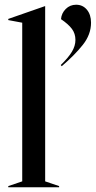

<svg xmlns="http://www.w3.org/2000/svg" viewBox="-20 -792 405 812"><path d="M15 -5 74 -25V-696L15 -707V-712L170 -766H171V-25L230 -5V0H15ZM299 -623Q299 -650 284 -670Q269 -690 238 -711Q240 -736 258 -754Q276 -772 302 -772Q330 -772 347.5 -751Q365 -730 365 -696Q365 -646 330 -602Q295 -558 241 -512L237 -517Q269 -548 284 -573Q299 -598 299 -623Z"/></svg>

Font: Nyght Serif
Style: Regular
Weight: 400
Designer: Maksym Kobuzan
Version: Version 0.410;July 4, 2025;FontCreator 15.0.0.2958 64-bit